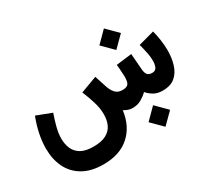

<svg xmlns="http://www.w3.org/2000/svg" viewBox="-161 -882 1534 1406"><g transform="rotate(-30 605.5 -179.5)"><path d="M878.4 56.6 969.7 147.9 878.4 238.8 787.6 147.9ZM847.7 -610.4 939 -519 847.7 -428.2 756.8 -519ZM738.8 0Q717.8 0 700.7 -6.8Q683.6 -13.7 668 -22.5Q651.9 104 569.8 177.5Q487.8 251 350.6 251Q245.6 251 176.5 210.4Q107.4 169.9 73.7 99.9Q40 29.8 40 -59.6Q40 -119.1 53.2 -182.9Q66.4 -246.6 91.3 -310.1L217.8 -261.7Q199.2 -209 186.5 -159.2Q173.8 -109.4 173.8 -66.9Q173.8 -21 189.9 17.3Q206.1 55.7 244.6 78.6Q283.2 101.6 350.6 101.6Q418.9 101.6 458.7 79.8Q498.5 58.1 515.9 20.3Q533.2 -17.6 533.2 -66.4Q533.2 -118.2 516.1 -173.8Q499 -229.5 476.6 -283.2L615.7 -335L649.4 -232.4Q660.2 -199.7 680.7 -175.8Q701.2 -151.9 739.7 -151.4Q778.3 -151.4 790.8 -168.5Q803.2 -185.5 803.2 -226.6Q803.2 -233.4 802.2 -252Q801.3 -270.5 799.6 -292.7Q797.9 -314.9 796.4 -332L927.2 -348.1L938 -210.4Q940.4 -182.1 951.9 -166.7Q963.4 -151.4 993.2 -151.4Q1020.5 -151.4 1030.5 -173.1Q1040.5 -194.8 1040.5 -225.6Q1040.5 -253.9 1035.2 -284.4Q1029.8 -314.9 1023.4 -339.6Q1017.1 -364.3 1014.2 -374.5L1148.4 -411.1Q1158.7 -371.1 1165.3 -326.4Q1171.9 -281.7 1171.9 -237.3Q1171.9 -175.3 1155.5 -121.1Q1139.2 -66.9 1100.6 -33.4Q1062 0 994.1 0Q950.2 0 920.2 -17.8Q890.1 -35.6 869.1 -60.1Q844.7 -36.1 813.5 -18.1Q782.2 0 738.8 0Z"/></g></svg>

Font: Vazirmatn UI Black
Style: Regular
Weight: 900
Designer: Saber Rastikerdar
Foundry: Saber Rastikerdar
Version: Version 33.003